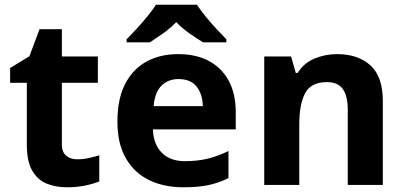

<svg xmlns="http://www.w3.org/2000/svg" viewBox="-20 -786 1722 816"><path d="M308 -109Q333 -109 356 -114Q379 -119 402 -126V-15Q378 -5 342.5 2.5Q307 10 265 10Q216 10 177.5 -6Q139 -22 116.5 -61.5Q94 -101 94 -171V-434H23V-497L105 -547L148 -662H243V-546H396V-434H243V-171Q243 -140 261 -124.5Q279 -109 308 -109Z M737 -556Q813 -556 867.5 -527Q922 -498 952 -443Q982 -388 982 -308V-236H630Q632 -173 667.5 -137Q703 -101 766 -101Q819 -101 862 -111.5Q905 -122 951 -144V-29Q911 -9 866.5 0.5Q822 10 759 10Q677 10 614 -20.5Q551 -51 515 -113Q479 -175 479 -269Q479 -365 511.5 -428.5Q544 -492 602 -524Q660 -556 737 -556ZM738 -450Q695 -450 666.5 -422Q638 -394 633 -335H842Q841 -385 816 -417.5Q791 -450 738 -450ZM817 -766Q831 -744 853.5 -716.5Q876 -689 900 -663Q924 -637 942 -619V-606H843Q817 -622 786 -643.5Q755 -665 729 -692Q703 -665 673 -644Q643 -623 617 -606H518V-619Q537 -638 560.5 -663.5Q584 -689 606.5 -716.5Q629 -744 643 -766Z M1413 -556Q1501 -556 1554 -508.5Q1607 -461 1607 -356V0H1458V-319Q1458 -378 1437 -407.5Q1416 -437 1370 -437Q1302 -437 1277 -390.5Q1252 -344 1252 -257V0H1103V-546H1217L1237 -476H1245Q1271 -518 1316.5 -537Q1362 -556 1413 -556Z"/></svg>

Font: Noto Sans Hanifi Rohingya
Style: Regular
Weight: 400
Designer: Monotype Design Team and DaltonMaag
Foundry: Google LLC
Version: Version 2.101